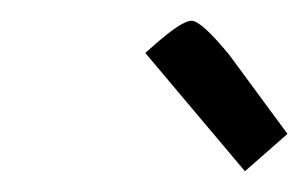

<svg xmlns="http://www.w3.org/2000/svg" viewBox="-20 -752 297 185"><path d="M128 -708Q155 -732 164.5 -732Q174 -732 201 -699L257 -623L216 -587L120 -701Z"/></svg>

Font: Economica
Style: Italic
Weight: 400
Designer: Vicente Lamonaca
Foundry: Vicente Lamonaca
Version: Version 1.100